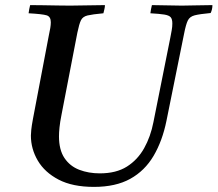

<svg xmlns="http://www.w3.org/2000/svg" viewBox="-20 -721 852 752"><path d="M348 11Q264 11 209.5 -17.5Q155 -46 128 -92Q101 -138 101 -190Q101 -198 102.5 -213Q104 -228 109 -255L171 -581Q175 -599 177 -611.5Q179 -624 179 -634Q179 -656 162.5 -661Q146 -666 92 -669Q94 -685 98 -701Q118 -701 147.5 -700.5Q177 -700 207 -699.5Q237 -699 255 -699Q282 -699 322 -700Q362 -701 391 -701Q391 -694 389 -685.5Q387 -677 385 -669Q342 -665 323 -660.5Q304 -656 297 -641.5Q290 -627 283 -593L221 -272Q215 -242 213 -221.5Q211 -201 211 -187Q211 -134 232.5 -102Q254 -70 290.5 -56Q327 -42 371 -42Q435 -42 477 -68.5Q519 -95 544.5 -140.5Q570 -186 581 -243L647 -573Q650 -589 652.5 -602.5Q655 -616 655 -629Q655 -646 648.5 -653.5Q642 -661 623.5 -664Q605 -667 569 -669Q571 -685 575 -701Q598 -701 634 -700Q670 -699 692 -699Q714 -699 748 -700Q782 -701 812 -701Q812 -684 805 -670Q762 -666 742.5 -661Q723 -656 715.5 -640.5Q708 -625 701 -589L632 -248Q616 -169 581.5 -110.5Q547 -52 490 -20.5Q433 11 348 11Z"/></svg>

Font: Tiro Devanagari Marathi
Style: Italic
Weight: 400
Italic angle: -11°
Designer: Devanagari: John Hudson & Fiona Ross, assisted by Paul Hanslow. Latin: John Hudson with Paul Hanslow, assisted by Kaja S
Foundry: Tiro Typeworks Ltd.
Version: Version 1.52